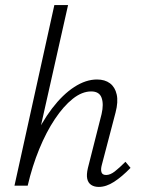

<svg xmlns="http://www.w3.org/2000/svg" viewBox="-20 -731 561 756"><path d="M369 5Q351 5 339 -3Q327 -11 323.5 -27Q320 -43 326 -69L380 -282Q389 -321 380 -346Q371 -371 339 -371Q303 -371 266.5 -342Q230 -313 196 -262Q162 -211 134.5 -144Q107 -77 89 0H50Q73 -95 108 -172Q143 -249 185 -304Q227 -359 272.5 -388.5Q318 -418 362 -418Q393 -418 413 -403Q433 -388 439.5 -359Q446 -330 435 -288L381 -82Q376 -64 379.5 -53Q383 -42 398 -42Q414 -42 432 -56Q450 -70 474 -94L494 -70Q460 -35 429 -15Q398 5 369 5ZM37 0 194 -711H248L88 0Z"/></svg>

Font: Ysabeau Office Light
Style: Italic
Weight: 300
Italic angle: -12°
Designer: Christian Thalmann (Catharsis Fonts)
Version: Version 2.001;gftools[0.9.30]; featfreeze: tnum,lnum,ss02